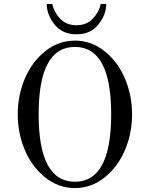

<svg xmlns="http://www.w3.org/2000/svg" viewBox="-20 -936 740 974"><path d="M368 -762Q296 -762 256.5 -812Q217 -862 217 -916H245Q254 -874 285.5 -841Q317 -808 368 -808Q419 -808 450.5 -841Q482 -874 491 -916H519Q519 -862 479.5 -812Q440 -762 368 -762ZM360 18Q276 18 208.5 -36.5Q141 -91 105.5 -176Q70 -261 70 -356Q70 -451 105.5 -536Q141 -621 208.5 -675.5Q276 -730 360 -730Q444 -730 511.5 -675.5Q579 -621 614.5 -536Q650 -451 650 -356Q650 -261 614.5 -176Q579 -91 511.5 -36.5Q444 18 360 18ZM360 -14Q544 -14 544 -356Q544 -698 360 -698Q176 -698 176 -356Q176 -14 360 -14Z"/></svg>

Font: Old Standard TT
Style: Regular
Weight: 400
Designer: Alexey Kryukov <alexios@thessalonica.org.ru>
Version: Version 1.0